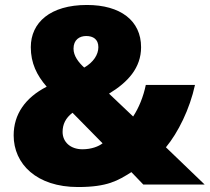

<svg xmlns="http://www.w3.org/2000/svg" viewBox="-20 -743 844 773"><path d="M330 -723C182 -723 104 -652 104 -553C104 -489 128 -440 168 -394C82 -350 35 -283 35 -198C35 -83 127 10 294 10C413 10 455 -16 509 -50L557 0H804L648 -150C697 -209 744 -304 765 -401H567C557 -353 539 -309 516 -274L419 -366C495 -412 548 -470 548 -553C548 -660 465 -723 330 -723ZM327 -598C355 -598 376 -585 376 -553C376 -523 356 -492 319 -471C296 -492 276 -518 276 -547C276 -583 300 -598 327 -598ZM272 -289 393 -166C378 -154 349 -142 312 -142C264 -142 232 -171 232 -212C232 -242 244 -268 272 -289Z"/></svg>

Font: Noto Sans Bengali Black
Style: Regular
Weight: 900
Designer: Jelle Bosma - Monotype Design Team
Foundry: Monotype Imaging Inc.
Version: Version 2.003